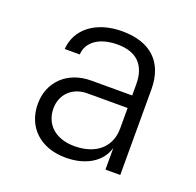

<svg xmlns="http://www.w3.org/2000/svg" viewBox="-105 -671 810 792"><g transform="rotate(20 300.0 -275.0)"><path d="M260 10C350 10 414 -31 432 -95V0H497V-376C497 -494 428 -560 303 -560C186 -560 110 -498 104 -410H170C173 -466 224 -502 303 -502C387 -502 431 -458 431 -375V-325H251C148 -325 77 -257 77 -160C77 -60 147 10 260 10ZM278 -47C195 -47 144 -94 144 -164C144 -226 189 -270 254 -270H431V-180C431 -98 372 -47 278 -47Z"/></g></svg>

Font: JetBrains Mono ExtraLight
Style: Regular
Weight: 240
Monospace: yes
Designer: Philipp Nurullin, Konstantin Bulenkov
Foundry: JetBrains
Version: Version 2.305